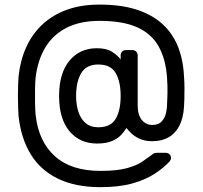

<svg xmlns="http://www.w3.org/2000/svg" viewBox="-20 -685 872 824"><path d="M410.7 118.2Q304.1 118.2 229 82Q153.9 45.7 112 -22.7Q70.1 -91.1 59.7 -186.6Q58.7 -200.6 57.8 -224Q56.9 -247.4 56.9 -273.4Q56.9 -299.4 57.8 -322Q58.7 -344.6 59.7 -357.6Q67.1 -426.4 92.9 -483.2Q118.8 -539.9 162.5 -580.5Q206.3 -621.1 267.3 -643.2Q328.4 -665.3 406.9 -665.3Q498.2 -665.3 564.7 -644.2Q631.1 -623.1 675.6 -583.2Q720.1 -543.3 743.2 -486.3Q766.2 -429.3 769.7 -357.6Q771.7 -332.5 771.7 -306.1Q771.7 -279.7 771.2 -258.2Q770.7 -236.6 769.7 -226.7Q766.7 -178.3 749.8 -145.3Q732.8 -112.4 703.4 -95.7Q674.1 -79 633.6 -79Q600.6 -79 577.8 -90.1Q554.9 -101.1 541.8 -114.5Q528.7 -127.8 522.7 -135.6Q514.9 -122.8 500.7 -106.9Q486.5 -91.1 461.3 -80Q436.1 -69 396.4 -69Q322.3 -69 277.9 -122.2Q233.6 -175.5 233.6 -273Q233.6 -370.7 277.9 -424.3Q322.3 -478 395.5 -478Q436.8 -478 460.5 -462.9Q484.2 -447.9 497.8 -429.9V-447.1Q497.8 -457.3 504.1 -463.6Q510.5 -470 520.7 -470H548Q558.2 -470 564.6 -463.6Q570.9 -457.3 570.9 -447.1V-233.7Q570.9 -191.1 588.8 -169.9Q606.7 -148.8 633.6 -148.8Q660.8 -148.8 674.4 -164.2Q687.9 -179.5 692.4 -199.8Q696.9 -220.2 696.9 -234.4Q697.7 -249.2 698.7 -282.3Q699.6 -315.4 696.7 -352.6Q691.3 -431.5 660.8 -485.8Q630.4 -540.1 568.9 -567.8Q507.5 -595.5 406.9 -595.5Q324.8 -595.5 266.7 -566.3Q208.7 -537.1 175.5 -483Q142.3 -428.9 132.9 -352.6Q130.9 -335.6 130.4 -304.6Q129.9 -273.6 130.4 -242.1Q130.9 -210.6 132.9 -191.6Q145.5 -77.4 215.6 -14.5Q285.7 48.4 410.7 48.4Q482.7 48.4 524.7 36.7Q566.6 25 589.5 9.4Q612.4 -6.2 626.1 -16.5Q631.4 -20.4 637.2 -24.7Q643 -29.1 652.2 -29.1H691.7Q701.1 -29.1 707.5 -22.8Q714 -16.5 713.8 -6.7Q713.8 -2.7 712.2 0.8Q710.6 4.3 708.4 7.4Q681.9 35.9 642.8 61.3Q603.7 86.7 547.1 102.5Q490.6 118.2 410.7 118.2ZM402.1 -138.8Q455.4 -138.8 476.6 -175.3Q497.8 -211.8 497.8 -273Q497.8 -334.2 476.6 -371.2Q455.4 -408.2 402.1 -408.2Q350.7 -408.2 328.6 -371.2Q306.6 -334.2 306.6 -273Q306.6 -236.9 316.2 -206.2Q325.8 -175.6 346.8 -157.2Q367.8 -138.8 402.1 -138.8Z"/></svg>

Font: Rubik Light
Style: Regular
Weight: 300
Designer: Hubert and Fischer
Foundry: Hubert and Fischer
Version: Version 2.300;gftools[0.9.30]